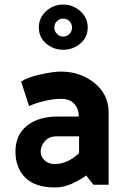

<svg xmlns="http://www.w3.org/2000/svg" viewBox="-20 -813 556 845"><path d="M258 -793Q301 -793 333.5 -764Q366 -735 366 -692Q366 -649 333.5 -621.5Q301 -594 258 -594Q215 -594 183 -621.5Q151 -649 151 -692Q151 -735 183 -764Q215 -793 258 -793ZM258 -652Q275 -652 286 -664Q297 -676 297 -692Q297 -708 286 -719.5Q275 -731 258 -731Q242 -731 230.5 -719.5Q219 -708 219 -692Q219 -676 230.5 -664Q242 -652 258 -652ZM159 -145Q159 -124 176 -107.5Q193 -91 221 -91Q248 -91 275.5 -103Q303 -115 328 -139V-213H230Q196 -213 177.5 -192Q159 -171 159 -145ZM223 12Q134 12 91 -31.5Q48 -75 48 -145Q48 -220 99 -260Q150 -300 232 -300H327Q326 -337 305.5 -357.5Q285 -378 249 -378Q215 -378 175 -368.5Q135 -359 108 -346L73 -454Q101 -473 158.5 -485.5Q216 -498 247 -498Q334 -498 396 -447.5Q458 -397 458 -319V0H391L359 -41Q332 -20 295.5 -4Q259 12 223 12Z"/></svg>

Font: Palanquin Dark
Style: Regular
Weight: 400
Designer: Pria Ravichandran
Version: Version 1.001